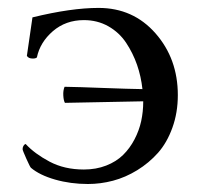

<svg xmlns="http://www.w3.org/2000/svg" viewBox="-20 -458 508 485"><path d="M37.1 -81.1Q37.1 -85.4 38.8 -88.6Q40.5 -91.8 42.2 -93Q43.9 -94.2 44.9 -94.2Q67.4 -69.8 105 -49.8Q142.6 -29.8 191.9 -29.8Q222.7 -29.8 248.3 -39.8Q273.9 -49.8 291 -66.7Q308.1 -83.5 319.8 -106Q331.5 -128.4 336.7 -152.3Q341.8 -176.3 341.8 -201.2V-202.1Q173.8 -198.7 144 -198.2Q140.6 -204.1 139.9 -216.8Q139.2 -229.5 143.1 -238.8Q177.2 -238.3 241 -235.8Q304.7 -233.4 339.8 -232.9Q336.4 -264.6 326.2 -294.2Q315.9 -323.7 298.6 -349.9Q281.2 -376 253.7 -391.6Q226.1 -407.2 191.9 -407.2Q146 -407.2 113.5 -379.2Q81.1 -351.1 73.2 -313Q70.3 -310.1 63 -310.1Q51.8 -310.1 47.9 -316.9L62 -414.1Q159.7 -438 229 -438Q316.4 -438 372.8 -373.8Q429.2 -309.6 429.2 -217.8Q429.2 -173.3 415.5 -135.5Q401.9 -97.7 379.2 -72Q356.4 -46.4 326.7 -28.1Q296.9 -9.8 265.4 -1.5Q233.9 6.8 202.1 6.8Q158.2 6.8 119.1 -4.4Q80.1 -15.6 58.1 -34.2Q55.7 -36.6 46.4 -57.4Q37.1 -78.1 37.1 -81.1Z"/></svg>

Font: Crimson
Style: Roman
Weight: 400
Version: Version 0.8